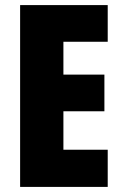

<svg xmlns="http://www.w3.org/2000/svg" viewBox="-20 -734 483 754"><path d="M403 0H59V-714H403V-570H229V-441H390V-297H229V-146H403Z"/></svg>

Font: Noto Sans Khmer UI ExtraCondensed Black
Style: Regular
Weight: 900
Width: 2
Designer: Danh Hong and the Monotype Design Team
Foundry: Monotype Imaging Inc.
Version: Version 2.002; ttfautohint (v1.8.4.7-5d5b)